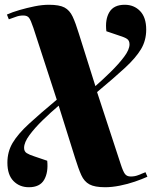

<svg xmlns="http://www.w3.org/2000/svg" viewBox="-20 -555 638 805"><path d="M101 230Q62 230 36.5 204Q11 178 11 127Q11 81 33 44Q55 7 100.5 -35Q146 -77 218 -137L120 -438Q109 -471 101.5 -480.5Q94 -490 78 -490Q61 -490 48 -485Q35 -480 17 -474L9 -494Q31 -504 62 -513Q93 -522 125 -528.5Q157 -535 185 -535Q229 -535 250.5 -523.5Q272 -512 284.5 -485.5Q297 -459 311 -413L380 -194Q412 -222 445 -254.5Q478 -287 500.5 -317Q523 -347 523 -369Q523 -385 512.5 -392Q502 -399 479 -406L426 -424Q420 -473 438.5 -504Q457 -535 503 -535Q542 -535 567.5 -508.5Q593 -482 593 -431Q593 -385 571 -348.5Q549 -312 504 -270.5Q459 -229 387 -169L486 133Q496 164 504 174.5Q512 185 528 185Q545 185 559 179.5Q573 174 590 167L598 186Q576 196 545.5 206.5Q515 217 482 223.5Q449 230 421 230Q377 230 355 218Q333 206 321 179.5Q309 153 295 108L226 -112Q193 -84 159.5 -51.5Q126 -19 103.5 11.5Q81 42 81 65Q81 80 92 87Q103 94 125 101L178 119Q183 168 165 199Q147 230 101 230Z"/></svg>

Font: Literata 72pt ExtraBold
Style: Italic
Weight: 800
Italic angle: -2°
Designer: Latin by Veronika Burian and Jose Scaglione. Greek by Irene Vlachou. Cyrillic by Vera Evstafieva
Foundry: TypeTogether
Version: Version 3.002